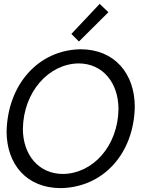

<svg xmlns="http://www.w3.org/2000/svg" viewBox="-20 -960 782 990"><path d="M494 -940 348 -785 387 -746 539 -897ZM305 -63C180 -63 98 -161 98 -296C101 -487 232 -631 385 -633C510 -633 591 -533 591 -397C588 -206 458 -65 305 -63ZM14 -283C14 -114 116 10 294 10C512 6 670 -167 675 -409C675 -578 573 -706 395 -706C177 -702 20 -524 14 -283Z"/></svg>

Font: Cantarell
Style: Oblique
Weight: 400
Italic angle: -8°
Designer: Dave Crossland
Version: Version 0.024